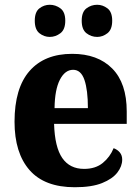

<svg xmlns="http://www.w3.org/2000/svg" viewBox="-20 -776 589 806"><path d="M294 10Q167 10 104 -62Q41 -134 41 -265Q41 -406 104 -478Q167 -550 283 -550Q390 -550 451 -488.5Q512 -427 512 -308V-256H207Q210 -158 241.5 -112.5Q273 -67 333 -67Q381 -67 411.5 -92Q442 -117 457 -154Q473 -148 483 -136Q493 -124 493 -106Q493 -78 472.5 -51.5Q452 -25 408.5 -7.5Q365 10 294 10ZM349 -322Q349 -398 334.5 -440.5Q320 -483 287 -483Q253 -483 231.5 -441.5Q210 -400 209 -322ZM388 -621Q363 -621 343 -636.5Q323 -652 323 -689Q323 -726 343 -741Q363 -756 388 -756Q411 -756 431 -741Q451 -726 451 -689Q451 -652 431 -636.5Q411 -621 388 -621ZM189 -621Q165 -621 145.5 -636.5Q126 -652 126 -689Q126 -726 145.5 -741Q165 -756 189 -756Q213 -756 233.5 -741Q254 -726 254 -689Q254 -652 233.5 -636.5Q213 -621 189 -621Z"/></svg>

Font: Noto Serif Thai SemiCondensed ExtraBold
Style: Regular
Weight: 800
Width: 4
Designer: Monotype Design Team
Foundry: Monotype Imaging Inc.
Version: Version 2.002; ttfautohint (v1.8.4.7-5d5b)